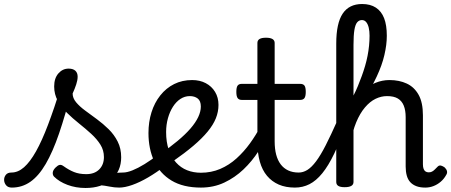

<svg xmlns="http://www.w3.org/2000/svg" viewBox="-127 -918 2249 957"><path d="M-68 17Q-87 17 -96.5 5.5Q-106 -6 -106.5 -20.5Q-107 -35 -98 -46.5Q-89 -58 -70 -58Q-37 -58 -7 -84.5Q23 -111 52.5 -163.5Q82 -216 112.5 -296.5Q143 -377 177 -486L231 -471Q199 -345 167.5 -253Q136 -161 101 -101Q66 -41 24.5 -12Q-17 17 -68 17ZM299 19Q251 19 209.5 3.5Q168 -12 142 -38Q135 -46 136 -58Q137 -70 150 -83Q161 -94 170 -96Q179 -98 191 -89Q216 -71 242 -60.5Q268 -50 303 -50Q344 -50 367.5 -73.5Q391 -97 391 -135Q391 -169 373.5 -197Q356 -225 327.5 -251Q299 -277 267 -302.5Q235 -328 207 -355.5Q179 -383 161 -415.5Q143 -448 143 -487Q143 -528 164 -552Q185 -576 215 -576Q237 -576 248.5 -565.5Q260 -555 260 -536Q260 -519 253 -497.5Q246 -476 235 -452Q235 -429 252.5 -408Q270 -387 298 -366.5Q326 -346 356.5 -323.5Q387 -301 414.5 -274Q442 -247 459.5 -212.5Q477 -178 477 -134Q477 -65 428.5 -23Q380 19 299 19ZM467 17Q443 17 419 12Q395 7 371.5 5Q348 3 321 13L343 -20Q376 -35 401 -43.5Q426 -52 446 -55Q466 -58 486 -58Q495 -58 497 -46.5Q499 -35 495 -20.5Q491 -6 483.5 5.5Q476 17 467 17Z M467 17Q453 17 446.5 5.5Q440 -6 441.5 -20.5Q443 -35 454 -46.5Q465 -58 486 -58Q506 -58 533.5 -69Q561 -80 593.5 -100Q626 -120 661 -147Q674 -158 685.5 -154.5Q697 -151 703.5 -140Q710 -129 709.5 -115.5Q709 -102 697 -92Q653 -58 611 -33.5Q569 -9 532 4Q495 17 467 17Z M666 -146Q719 -183 758 -215.5Q797 -248 822.5 -277.5Q848 -307 861 -334.5Q874 -362 874 -387Q874 -415 858.5 -427Q843 -439 819 -439Q794 -439 772.5 -425Q751 -411 735 -386Q719 -361 710 -328.5Q701 -296 701 -260Q701 -210 714 -172Q727 -134 750.5 -108Q774 -82 805.5 -69.5Q837 -57 875 -57Q890 -57 897 -45.5Q904 -34 904 -19.5Q904 -5 897 6Q890 17 875 17Q786 17 728 -18Q670 -53 641.5 -114.5Q613 -176 613 -255Q613 -310 628 -358Q643 -406 672 -442.5Q701 -479 741 -499Q781 -519 831 -519Q869 -519 898.5 -503.5Q928 -488 945 -460Q962 -432 962 -395Q962 -361 949 -328.5Q936 -296 908 -262Q880 -228 837 -191.5Q794 -155 735 -114Z M874 17Q865 17 860 6Q855 -5 855 -19.5Q855 -34 860 -45.5Q865 -57 874 -57Q926 -57 970.5 -76Q1015 -95 1052 -128.5Q1089 -162 1119 -203.5Q1149 -245 1172 -289Q1177 -298 1189.5 -294Q1202 -290 1211 -281Q1220 -272 1215 -263Q1193 -213 1161 -163.5Q1129 -114 1086.5 -73.5Q1044 -33 991 -8Q938 17 874 17Z M1343 17Q1297 17 1262.5 2Q1228 -13 1204 -41.5Q1180 -70 1168 -112.5Q1156 -155 1156 -211V-420H1078Q1064 -420 1057.5 -429Q1051 -438 1051 -460Q1051 -483 1057.5 -491.5Q1064 -500 1078 -500H1156V-704Q1156 -717 1166.5 -723.5Q1177 -730 1199 -730Q1220 -730 1231 -723.5Q1242 -717 1242 -704V-500H1369Q1384 -500 1390.5 -491.5Q1397 -483 1397 -460Q1397 -438 1390.5 -429Q1384 -420 1369 -420H1242V-214Q1242 -176 1249.5 -147.5Q1257 -119 1272 -99Q1287 -79 1309.5 -68.5Q1332 -58 1361 -58Q1375 -58 1382 -46.5Q1389 -35 1387.5 -20.5Q1386 -6 1375 5.5Q1364 17 1343 17Z M1343 17Q1324 17 1317.5 5.5Q1311 -6 1315 -20.5Q1319 -35 1331 -46.5Q1343 -58 1362 -58Q1384 -58 1405 -71Q1426 -84 1448.5 -114Q1471 -144 1496.5 -194Q1522 -244 1555 -318Q1562 -334 1573.5 -334Q1585 -334 1593.5 -324Q1602 -314 1597 -300Q1568 -213 1539 -152.5Q1510 -92 1479.5 -54.5Q1449 -17 1415.5 0Q1382 17 1343 17Z M1993 17Q1967 17 1948.5 10Q1930 3 1918 -10Q1906 -23 1900.5 -43Q1895 -63 1895 -88V-334Q1895 -368 1885.5 -391.5Q1876 -415 1856 -427Q1836 -439 1802 -439Q1773 -439 1745 -425.5Q1717 -412 1692 -382.5Q1667 -353 1648.5 -308.5Q1630 -264 1620 -202L1601 -290Q1611 -348 1632 -391Q1653 -434 1681.5 -462.5Q1710 -491 1744 -505Q1778 -519 1814 -519Q1863 -519 1900.5 -501.5Q1938 -484 1959.5 -445.5Q1981 -407 1981 -343V-99Q1981 -85 1984.5 -76Q1988 -67 1994.5 -63Q2001 -59 2010 -59Q2019 -59 2026 -62.5Q2033 -66 2040 -73Q2047 -80 2055 -88Q2062 -95 2071.5 -92.5Q2081 -90 2090 -83Q2099 -74 2101 -64.5Q2103 -55 2097 -46Q2086 -26 2069.5 -12Q2053 2 2033.5 9.5Q2014 17 1993 17ZM1591 15Q1569 15 1559 8.5Q1549 2 1549 -11V-701Q1549 -802 1581 -850Q1613 -898 1678 -898Q1719 -898 1746.5 -880Q1774 -862 1787.5 -827.5Q1801 -793 1801 -740Q1801 -717 1798 -693.5Q1795 -670 1789 -644Q1783 -618 1773.5 -591.5Q1764 -565 1751 -537Q1738 -509 1721 -478.5Q1704 -448 1682.5 -416Q1661 -384 1635 -350V-11Q1635 2 1624 8.5Q1613 15 1591 15ZM1635 -442Q1647 -465 1657 -489.5Q1667 -514 1676 -538.5Q1685 -563 1692.5 -588.5Q1700 -614 1705 -639.5Q1710 -665 1712.5 -690.5Q1715 -716 1715 -740Q1715 -762 1711 -779.5Q1707 -797 1698.5 -807.5Q1690 -818 1677 -818Q1663 -818 1653.5 -807Q1644 -796 1639.5 -769Q1635 -742 1635 -695Z"/></svg>

Font: Playwrite HR Lijeva
Style: Regular
Weight: 400
Designer: Veronika Burian, José Scaglione
Foundry: TypeTogether
Version: Version 1.002